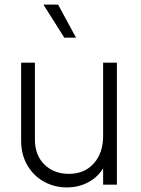

<svg xmlns="http://www.w3.org/2000/svg" viewBox="-20 -804 612 836"><path d="M72 -192V-531H132V-197Q132 -128 173.5 -87.5Q215 -47 280 -47Q348 -47 388.5 -92.5Q429 -138 429 -212V-531H489V0H429V-71Q405 -32 363.5 -10Q322 12 271 12Q217 12 171.5 -13Q126 -38 99 -84.5Q72 -131 72 -192ZM169 -784H233L311 -640H260Z"/></svg>

Font: Evergrow Sans
Style: Light
Weight: 300
Foundry: 10Web
Version: Version 1.000